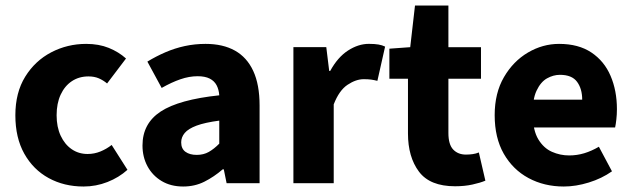

<svg xmlns="http://www.w3.org/2000/svg" viewBox="-20 -668 2306 700"><path d="M284.5 12Q213.7 12 157.4 -18.8Q101.2 -49.6 68.6 -107.6Q36 -165.7 36 -247.8Q36 -330.4 71.9 -388.4Q107.9 -446.5 166.9 -477.3Q225.9 -508 294.3 -508Q340.2 -508 376.5 -493.4Q412.8 -478.7 439.4 -454.7L370.4 -363.7Q356.6 -375.3 340.3 -382.4Q324 -389.4 302.5 -389.4Q268 -389.4 241.9 -372Q215.8 -354.6 201.1 -322.8Q186.4 -291.1 186.4 -247.8Q186.4 -205 201.2 -173.2Q216 -141.5 241.3 -124.1Q266.6 -106.6 299.4 -106.6Q323.9 -106.6 346.1 -115.7Q368.2 -124.7 387.1 -139.5L444.7 -48.9Q413.7 -20.9 371.8 -4.4Q329.9 12 284.5 12Z M647.8 12Q602.5 12 569.2 -8Q536 -27.9 517.7 -61.8Q499.5 -95.7 499.5 -137.6Q499.5 -217.8 565.9 -261.4Q632.4 -305 779.4 -320.5Q777.9 -341.6 769.7 -357.2Q761.4 -372.9 744.5 -381.5Q727.5 -390.1 700.6 -390.1Q669.7 -390.1 637.7 -379Q605.7 -368 569.4 -347.4L517.3 -443.4Q548.8 -462.6 583 -477.4Q617.2 -492.2 653.8 -500.1Q690.4 -508 729.4 -508Q792.6 -508 836.5 -483.5Q880.3 -459 903.3 -409.3Q926.4 -359.6 926.4 -283.3V0H806.2L795.9 -50.6H791.9Q760.2 -23.2 725.1 -5.6Q690.1 12 647.8 12ZM697.2 -103.3Q722.2 -103.3 741.2 -114.1Q760.3 -124.9 779.4 -144.3V-228.2Q727 -221.3 696.7 -210Q666.4 -198.6 653.5 -183.2Q640.6 -167.8 640.6 -149Q640.6 -125.8 656.2 -114.5Q671.7 -103.3 697.2 -103.3Z M1049.7 0V-496.1H1169.6L1180.2 -409.4H1183.9Q1211 -459.2 1248.7 -483.7Q1286.4 -508.1 1324.8 -508.1Q1345.9 -508.1 1359.8 -505.7Q1373.6 -503.3 1384 -498.1L1355.9 -373.3Q1343.6 -376.3 1333 -377.8Q1322.4 -379.3 1306 -379.3Q1277.9 -379.3 1247.3 -359Q1216.6 -338.7 1196.7 -287.5V0Z M1639.1 11.1Q1547.4 11.1 1507.4 -42.3Q1467.4 -95.7 1467.4 -181.4V-381H1399.6V-490.5L1475.6 -496L1493 -647.8H1614.8V-496H1733.6V-381H1614.8V-183.1Q1614.8 -141.2 1632.3 -122.8Q1649.9 -104.4 1678.7 -104.4Q1691.2 -104.4 1703.3 -106.1Q1715.5 -107.8 1725.8 -112.2L1749.6 -9.3Q1730.6 -1.4 1702.4 4.8Q1674.1 11.1 1639.1 11.1Z M2035.4 12Q1964.1 12 1906.9 -18.8Q1849.8 -49.6 1816.6 -107.6Q1783.5 -165.7 1783.5 -248.2Q1783.5 -328.8 1817.4 -386.9Q1851.2 -444.9 1904.9 -476.5Q1958.6 -508 2018.2 -508Q2089.2 -508 2136.1 -476.6Q2183.1 -445.2 2206.1 -391.3Q2229.2 -337.4 2229.2 -270Q2229.2 -250.6 2227.1 -232.6Q2225.1 -214.5 2222.6 -203.3H1897.5L1896.4 -304.7H2102.6Q2102.6 -344.3 2083.9 -369.7Q2065.2 -395.2 2021.4 -395.2Q1997.3 -395.2 1974.1 -382.2Q1951 -369.1 1936 -337Q1921 -305 1922.2 -248.2Q1923.3 -191.9 1942.7 -159.9Q1962.2 -127.9 1992.1 -114.6Q2022 -101.3 2055 -101.3Q2083.6 -101.3 2110.4 -109.4Q2137.2 -117.6 2163.4 -133L2211.2 -43.4Q2173.8 -17.1 2126.7 -2.6Q2079.6 12 2035.4 12Z"/></svg>

Font: Source Sans 3 VF
Style: Regular
Weight: 200
Designer: Paul D. Hunt
Foundry: Adobe
Version: Version 3.046;hotconv 1.0.118;makeotfexe 2.5.65603